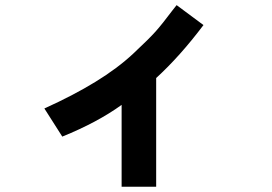

<svg xmlns="http://www.w3.org/2000/svg" viewBox="-20 -668 1040 733"><path d="M149.4 -253.9Q259.8 -303.7 344.2 -355.5Q428.7 -407.2 488.8 -463.4Q548.8 -519.5 573.7 -547.4Q598.6 -575.2 639.6 -629.9Q649.4 -642.6 654.3 -648.4L756.8 -572.3Q667 -453.1 576.2 -370.1V44.9H444.3V-267.6Q352.5 -201.2 217.8 -146.5Z"/></svg>

Font: Gothic A1 ExtraBold
Style: Regular
Weight: 800
Designer: HanYang I&C Co.,Ltd.
Foundry: HanYang I&C Co.,Ltd.
Version: Version 2.50